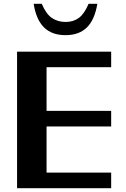

<svg xmlns="http://www.w3.org/2000/svg" viewBox="-20 -989 662 1009"><path d="M69.7 0V-717.6H564.2V-635.8H94.4L224.7 -712.1V-329L137.9 -406.2H564.2V-324.4H113.6L224.7 -403.6V-4.6L137.9 -81.8H564.2V0ZM324.6 -804.2Q252.7 -804.2 211.3 -845Q170 -885.8 156.8 -969.2H199.4Q222.6 -914.4 253.6 -894Q284.6 -873.6 324.6 -873.6Q365.4 -873.6 394.4 -894.9Q423.4 -916.3 445.6 -969.2H491.6Q477.3 -884 435.9 -844.1Q394.4 -804.2 324.6 -804.2Z"/></svg>

Font: Russolo 10pt ExtraLight
Style: Regular
Weight: 200
Designer: Micah Stupak-Hahn
Version: Version 1.000